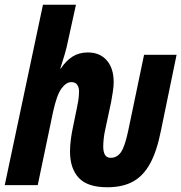

<svg xmlns="http://www.w3.org/2000/svg" viewBox="-29 -780 764 809"><path d="M423 9Q340 9 303 -30.5Q266 -70 266 -142Q266 -165 269.5 -192.5Q273 -220 278 -242L295 -325Q298 -338 301 -357Q304 -376 304 -395Q304 -411 296.5 -422.5Q289 -434 271 -434Q250 -434 230 -407Q210 -380 194 -306L130 0H-9L152 -760H291L257 -605Q252 -579 243 -549Q234 -519 225 -491H227Q249 -524 276.5 -541.5Q304 -559 341 -559Q392 -559 421 -525.5Q450 -492 450 -434Q450 -416 446.5 -393.5Q443 -371 439 -349L414 -232Q410 -215 408 -196Q406 -177 406 -163Q406 -115 437 -115Q464 -115 480.5 -138.5Q497 -162 511 -228L578 -549H715L649 -229Q632 -143 603.5 -91Q575 -39 531.5 -15Q488 9 423 9Z"/></svg>

Font: Noto Sans ExtraCondensed ExtraBold
Style: Italic
Weight: 800
Width: 2
Italic angle: -12°
Designer: Monotype Design Team
Foundry: Monotype Imaging Inc.
Version: Version 2.013; ttfautohint (v1.8.4.7-5d5b)